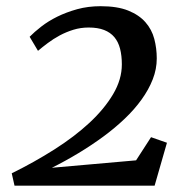

<svg xmlns="http://www.w3.org/2000/svg" viewBox="-20 -587 611 607"><path d="M17.1 -39.1Q88.4 -74.2 151.9 -114.5Q215.3 -154.8 262.7 -198.7Q310.1 -242.7 337.6 -289.3Q365.2 -335.9 365.2 -383.3Q365.2 -411.1 359.6 -432.9Q354 -454.6 341.6 -469.5Q329.1 -484.4 309.1 -492.2Q289.1 -500 260.3 -500Q234.9 -500 211.9 -492.9Q189 -485.8 168.7 -474.9Q148.4 -463.9 131.1 -450.9Q113.8 -438 100.1 -426.3L73.7 -470.7Q88.4 -485.8 110.4 -502.9Q132.3 -520 160.9 -534.2Q189.5 -548.3 223.9 -557.9Q258.3 -567.4 297.9 -567.4Q351.1 -567.4 385.5 -553.5Q419.9 -539.6 439.9 -516.6Q460 -493.7 467.8 -463.9Q475.6 -434.1 475.6 -402.3Q475.6 -368.7 462.9 -336.2Q450.2 -303.7 427.7 -272.5Q405.3 -241.2 374.3 -211.7Q343.3 -182.1 306.4 -155Q269.5 -127.9 228.3 -103Q187 -78.1 144 -56.6L410.2 -80.1L457.5 -153.3L507.8 -135.7L468.8 0H25.9Z"/></svg>

Font: Merriweather
Style: Italic
Weight: 400
Italic angle: -7°
Designer: Eben Sorkin ( eben@eyebytes.com )
Foundry: Eben Sorkin ( eben@eyebytes.com )
Version: Version 1.005; ttfautohint (v0.97) -l 13 -r 13 -G 200 -x 24 